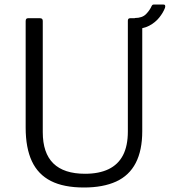

<svg xmlns="http://www.w3.org/2000/svg" viewBox="-20 -823 754 853"><path d="M612 -240Q612 -155 583 -99Q554 -43 496 -16.5Q438 10 353 10Q263 10 206 -19Q149 -48 121.5 -107Q94 -166 94 -256V-729Q94 -742 104 -742H158Q170 -742 170 -730V-236Q170 -143 217 -97Q264 -51 358 -51Q420 -51 462.5 -71.5Q505 -92 526.5 -133.5Q548 -175 548 -239V-731Q548 -742 558 -742H602Q612 -742 612 -731V-240ZM705 -803Q712 -803 713.5 -799Q715 -795 713 -788Q705 -767 687.5 -745Q670 -723 642.5 -708.5Q615 -694 574 -694L579 -743Q612 -743 629 -760.5Q646 -778 654 -797Q657 -802 660 -802.5Q663 -803 667 -803Z"/></svg>

Font: Libre Franklin Light
Style: Regular
Weight: 300
Designer: Pablo Impallari, Rodrigo Fuenzalida, Nhung Nguyen
Foundry: Impallari Type
Version: Version 3.000